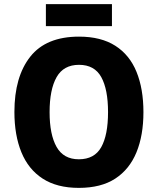

<svg xmlns="http://www.w3.org/2000/svg" viewBox="-20 -903 767 933"><path d="M677 -358Q677 -245 643 -162.5Q609 -80 540 -35Q471 10 363 10Q257 10 187.5 -35Q118 -80 84 -163Q50 -246 50 -359Q50 -530 127 -627.5Q204 -725 364 -725Q471 -725 540.5 -680.5Q610 -636 643.5 -553.5Q677 -471 677 -358ZM221 -358Q221 -249 255 -189Q289 -129 363 -129Q439 -129 472 -188Q505 -247 505 -358Q505 -469 472 -528.5Q439 -588 364 -588Q289 -588 255 -528Q221 -468 221 -358ZM524 -883V-776H203V-883Z"/></svg>

Font: Noto Sans Devanagari SemiCondensed ExtraBold
Style: Regular
Weight: 800
Width: 4
Designer: Jelle Bosma - Monotype Design Team
Foundry: Monotype Imaging Inc.
Version: Version 2.004; ttfautohint (v1.8.4.7-5d5b)